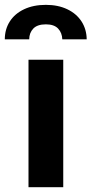

<svg xmlns="http://www.w3.org/2000/svg" viewBox="-62 -779 381 799"><path d="M56.6 -530.3H201.2V0H56.6ZM128.9 -758.8Q179.7 -758.8 218 -740.5Q256.3 -722.2 277.3 -689.7Q298.3 -657.2 298.8 -615.2H197.3Q196.3 -642.6 179.7 -660.2Q163.1 -677.7 128.9 -677.7Q93.3 -677.7 76.4 -659.9Q59.6 -642.1 59.6 -615.2H-42Q-42 -657.2 -21.2 -689.7Q-0.5 -722.2 38.3 -740.5Q77.1 -758.8 128.9 -758.8Z"/></svg>

Font: Pretendard Std
Style: Bold
Weight: 700
Designer: Base glyphs from Inter by Rasmus Andersson; Hangeul glyphs from Noto Sans CJK(Source Han Sans) by Jang Soo-young and Kan
Foundry: Kil Hyung-jin
Version: Version 1.309